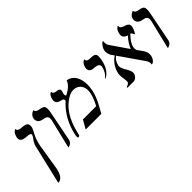

<svg xmlns="http://www.w3.org/2000/svg" viewBox="16 -1243 2123 2123"><g transform="rotate(-45 1077.5 -181.0)"><path d="M104 203.1 213.9 -264.2Q222.2 -299.3 258.3 -345.2Q272 -365.2 275.4 -377.9Q280.8 -402.3 220.2 -405.8Q218.8 -405.8 218.3 -405.8Q128.9 -410.2 132.8 -465.8Q133.3 -471.2 134.3 -476.1Q138.7 -496.6 146 -512Q153.3 -527.3 160.6 -535.2Q168 -543 174.6 -547.6Q181.2 -552.2 185.5 -553.2L189.9 -554.2Q189.5 -519 244.1 -516.1Q246.1 -516.1 247.6 -516.1Q307.1 -512.2 323.2 -494.6Q339.8 -474.6 331.5 -435.1Q327.6 -418.5 295.9 -360.8Q270 -313.5 253.4 -235.8L202.6 78.1Q176.8 200.7 107.4 202.6Q104.5 203.1 104 203.1Z M459.5 5.9 542 -335.9Q552.7 -387.7 521 -402.3Q506.8 -408.7 480.5 -413.1Q426.3 -422.4 414.6 -462.9Q410.6 -478 413.6 -494.1Q418.9 -519 435.3 -535.2Q451.7 -551.3 464.8 -555.2L478.5 -559.1Q477.5 -532.7 514.2 -522.9Q520.5 -521.5 532.2 -519Q579.6 -511.2 590.8 -495.6Q607.4 -471.2 594.2 -405.8L524.4 -50.8Q519.5 -28.3 503.4 -14.2Q487.3 0 473.1 2.9Z M970.7 -533.2Q1064 -517.1 1091.8 -413.1Q1110.4 -340.8 1091.8 -252Q1075.2 -172.9 1025.9 -83L979.5 0H735.4L792.5 -100.1H999.5Q1043 -183.1 1055.7 -241.2Q1074.2 -329.6 1026.4 -377.4Q995.6 -406.7 948.7 -407.2Q883.3 -407.2 806.2 -338.9Q786.1 -321.3 769.5 -301.8Q681.6 -201.7 640.1 -8.8Q638.2 0 624.5 3.9Q621.1 4.9 619.1 4.9Q602.5 2.9 612.3 -42Q655.3 -243.7 792.5 -372.1Q797.9 -377 802.2 -380.9Q807.6 -405.3 787.6 -414.1Q776.9 -418.5 756.3 -422.9Q707 -434.1 708 -481.9Q708.5 -489.7 710 -497.1Q715.8 -524.9 728 -542Q740.2 -559.1 749.5 -562L758.3 -564.9Q759.8 -533.2 800.8 -528.3Q803.2 -527.8 804.7 -527.8Q848.1 -524.4 851.6 -501.5Q852.1 -493.7 850.6 -484.9Q848.6 -475.6 844.7 -466.8Q841.8 -458.5 840.8 -453.1Q836.4 -428.2 849.1 -418Q949.7 -468.3 970.7 -533.2Z M1289.6 -243.2 1285.2 -250Q1336.9 -284.7 1353.5 -360.8Q1362.8 -404.8 1302.2 -413.6Q1293.9 -414.6 1286.1 -415Q1214.8 -417.5 1214.4 -469.7Q1214.4 -478.5 1216.3 -486.8Q1222.7 -516.6 1237.1 -534.7Q1251.5 -552.7 1262.7 -555.7L1273.9 -559.1Q1271 -525.9 1310.1 -522Q1319.3 -521 1336.4 -521Q1393.6 -521 1404.8 -495.6Q1414.1 -472.2 1401.4 -411.1Q1379.9 -309.1 1317.4 -260.3Q1303.7 -250 1289.6 -243.2Z M1902.3 -441.9Q1894 -401.9 1870.6 -365.2Q1867.2 -360.8 1866.2 -359.9Q1862.3 -359.9 1854 -379.4Q1844.7 -397.9 1832.5 -399.9Q1763.7 -328.6 1751.5 -273.9Q1746.6 -248.5 1753.9 -225.6L1804.2 -154.8Q1832.5 -109.9 1823.2 -64.9Q1813.5 -20 1784.7 0.5Q1772.5 8.3 1760.7 8.8Q1765.1 -28.3 1748 -54.2L1550.3 -339.4Q1508.8 -314.9 1491.7 -250Q1490.7 -246.6 1490.2 -244.1Q1483.9 -214.4 1517.6 -158.2Q1550.8 -103 1551.8 -78.1Q1551.8 -69.3 1550.8 -62Q1543.5 -26.9 1511.7 -7.8Q1499 -0.5 1488.3 0H1387.7Q1386.7 -3.9 1386.7 -5.9Q1389.6 -12.2 1395.5 -15.1Q1418.5 -18.1 1431.6 -37.6Q1434.6 -43 1435.5 -46.9Q1438 -58.6 1428.7 -121.1Q1422.9 -162.6 1427.7 -184.1Q1444.8 -264.6 1501.5 -320.3Q1521 -338.9 1541.5 -351.6L1518.1 -384.8Q1490.2 -429.2 1499.5 -475.1Q1509.3 -517.6 1550.3 -554.2H1563.5Q1556.6 -511.7 1573.7 -484.9L1715.8 -278.8L1716.8 -277.8Q1750 -354.5 1801.8 -405.8Q1734.9 -425.3 1746.1 -481.9Q1750 -501.5 1756.6 -516.4Q1763.2 -531.2 1769.8 -539.1Q1776.4 -546.9 1782.2 -551.8Q1788.1 -556.6 1791.5 -557.6L1795.4 -559.1Q1800.3 -554.7 1800.3 -540.5Q1800.3 -524.9 1832.5 -511.7Q1841.3 -508.3 1851.6 -504.9Q1900.4 -490.7 1903.8 -460.4Q1904.3 -451.2 1902.3 -441.9Z M2014.2 5.9 2096.7 -335.9Q2107.4 -387.7 2075.7 -402.3Q2061.5 -408.7 2035.2 -413.1Q1981 -422.4 1969.2 -462.9Q1965.3 -478 1968.3 -494.1Q1973.6 -519 1990 -535.2Q2006.3 -551.3 2019.5 -555.2L2033.2 -559.1Q2032.2 -532.7 2068.8 -522.9Q2075.2 -521.5 2086.9 -519Q2134.3 -511.2 2145.5 -495.6Q2162.1 -471.2 2148.9 -405.8L2079.1 -50.8Q2074.2 -28.3 2058.1 -14.2Q2042 0 2027.8 2.9Z"/></g></svg>

Font: Linux Biolinum Capitals O
Style: Italic Samll Caps
Weight: 400
Italic angle: -12°
Designer: Philipp H. Poll
Foundry: Philipp H. Poll
Version: Version 0.6.2